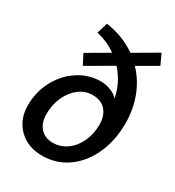

<svg xmlns="http://www.w3.org/2000/svg" viewBox="-174 -815 848 929"><g transform="rotate(30 250.0 -350.5)"><path d="M375 -591Q424 -540 449.5 -472Q475 -404 475 -327Q475 -231 440 -154Q405 -77 343 -33.5Q281 10 203 10Q122 10 72 -39.5Q22 -89 22 -168Q22 -242 55.5 -305.5Q89 -369 146.5 -406.5Q204 -444 271 -444Q300 -444 327.5 -433Q355 -422 369 -404Q354 -485 298 -547L157 -465L128 -521L248 -591Q201 -625 138 -640L156 -700Q251 -687 325 -635L455 -711L482 -653ZM369 -258Q369 -309 343 -338Q317 -367 269 -367Q229 -367 195 -341.5Q161 -316 141 -272.5Q121 -229 121 -177Q121 -127 146.5 -98.5Q172 -70 217 -70Q259 -70 294 -95Q329 -120 349 -163Q369 -206 369 -258Z"/></g></svg>

Font: Sarabun Medium
Style: Italic
Weight: 500
Italic angle: -10°
Designer: Suppakit Chalermlarp | Katatrad Co.,Ltd.
Foundry: Cadson Demak Co.,Ltd.
Version: Version 1.000; ttfautohint (v1.6)